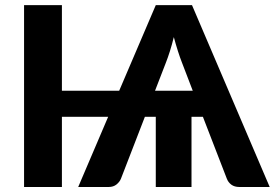

<svg xmlns="http://www.w3.org/2000/svg" viewBox="-20 -746 1096 766"><path d="M411.5 -280H227V0H76V-725.5H227V-384H455.5L601.5 -725.5H746L1056 0H935Q915.5 0 903 -9.2Q890.5 -18.5 885 -33L789.5 -280H744V0H601.5V-280H558L462.5 -33Q457.5 -20.5 445 -10.2Q432.5 0 413.5 0H292ZM598.5 -384H749L705.5 -497.5Q698 -516.5 689.8 -542.2Q681.5 -568 673.5 -598Q666 -567.5 657.8 -541.5Q649.5 -515.5 642 -496.5Z"/></svg>

Font: Lato Heavy
Style: Regular
Weight: 800
Designer: Lukasz Dziedzic
Foundry: tyPoland Lukasz Dziedzic
Version: Version 2.007; 2014-02-27